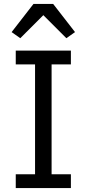

<svg xmlns="http://www.w3.org/2000/svg" viewBox="-20 -955 440 975"><path d="M150 -935 39 -792 83 -761 200 -878 317 -761 361 -792 250 -935ZM340 0V-70H242V-628H340V-698H60V-628H158V-70H60V0Z"/></svg>

Font: LVC Sans
Style: Regular
Weight: 400
Designer: Mike Abbink, Paul van der Laan, Pieter van Rosmalen
Foundry: Bold Monday
Version: Version 3.0